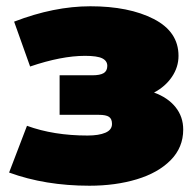

<svg xmlns="http://www.w3.org/2000/svg" viewBox="-20 -579 623 612"><path d="M564 -166Q564 -109 524 -68.5Q484 -28 416 -7.5Q348 13 265 13Q124 13 9 -29L66 -178Q151 -147 259 -147Q295 -147 316 -156Q337 -165 337 -184Q337 -200 327.5 -206.5Q318 -213 295 -213H170V-339H274Q299 -339 310.5 -346Q322 -353 322 -369Q322 -385 306 -393Q290 -401 251 -401Q176 -401 76 -367L25 -510Q152 -559 268 -559Q391 -559 470 -518.5Q549 -478 549 -401Q549 -365 528 -334Q507 -303 471 -284Q515 -268 539.5 -237.5Q564 -207 564 -166Z"/></svg>

Font: Montserrat Alternates Black
Style: Regular
Weight: 900
Designer: Julieta Ulanovsky
Foundry: Julieta Ulanovsky
Version: Version 7.200